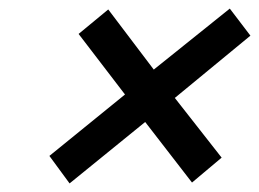

<svg xmlns="http://www.w3.org/2000/svg" viewBox="-20 -496 603 447"><path d="M338 -334 515 -476 563 -413 387 -268 496 -129 427 -71 318 -212 142 -69 95 -133 271 -276 163 -417 232 -474Z"/></svg>

Font: Panefresco 500wt
Style: Italic
Weight: 700
Foundry: Campivisivi & Chank Co
Version: Version 1.000